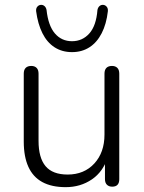

<svg xmlns="http://www.w3.org/2000/svg" viewBox="-20 -764 593 792"><path d="M251 8Q193 8 154.5 -13Q116 -34 97 -76Q78 -118 78 -180V-460Q78 -476 86 -484Q94 -492 109 -492Q123 -492 131 -484Q139 -476 139 -460V-183Q139 -113 168 -78.5Q197 -44 259 -44Q327 -44 369 -89.5Q411 -135 411 -209V-460Q411 -476 419 -484Q427 -492 442 -492Q456 -492 464 -484Q472 -476 472 -460V-25Q472 6 443 6Q429 6 421 -2Q413 -10 413 -25V-124L425 -117Q406 -56 359 -24Q312 8 251 8ZM277 -549Q236 -549 205 -569Q174 -589 155 -627Q136 -665 129 -718Q128 -730 134.5 -737Q141 -744 150 -744Q158 -744 164 -738.5Q170 -733 172 -723Q179 -658 206.5 -626Q234 -594 277 -594Q320 -594 348.5 -626Q377 -658 382 -723Q384 -733 390 -738.5Q396 -744 404 -744Q413 -744 419.5 -737Q426 -730 425 -718Q419 -665 399.5 -627Q380 -589 349 -569Q318 -549 277 -549Z"/></svg>

Font: Nunito ExtraLight Light
Style: Regular
Weight: 300
Version: Version 3.602